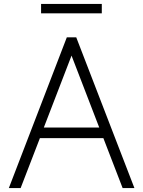

<svg xmlns="http://www.w3.org/2000/svg" viewBox="-20 -957 729 977"><path d="M25 0ZM506 -254H183L85 0H25L320 -767H368L664 0H604ZM485 -308 344 -674 203 -308ZM189 -937H498V-889H189Z"/></svg>

Font: Biryani UltraLight
Style: Regular
Weight: 250
Designer: Dan Reynolds and Mathieu Réguer
Foundry: Dan Reynolds and Mathieu Réguer
Version: Version 1.003; ttfautohint (v1.1) -l 5 -r 5 -G 72 -x 0 -D la